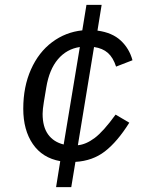

<svg xmlns="http://www.w3.org/2000/svg" viewBox="-20 -650 640 784"><path d="M226 8Q153 -5 114 -62Q75 -119 75 -206Q75 -296 106.5 -366.5Q138 -437 193 -478Q248 -519 316 -526L333 -630H395L378 -525Q438 -517 473 -484.5Q508 -452 521 -404L454 -378Q442 -415 420.5 -434Q399 -453 364 -458L298 -57Q331 -60 366.5 -86.5Q402 -113 452 -182L508 -149Q459 -71 408.5 -32Q358 7 288 11L271 114H209ZM240 -60 306 -458Q252 -450 216.5 -408Q181 -366 169 -293L159 -233Q154 -203 154 -185Q154 -132 176.5 -101Q199 -70 240 -60Z"/></svg>

Font: iA Writer Duo S
Style: Italic
Weight: 400
Italic angle: -9.5°
Designer: Mike Abbink, Paul van der Laan, Pieter van Rosmalen, Oliver Reichenstein
Foundry: Bold Monday and Information Architects Inc.
Version: Version 2.000